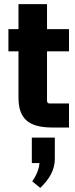

<svg xmlns="http://www.w3.org/2000/svg" viewBox="-20 -621 365 935"><path d="M316 -479H209V-601H70V-479H21V-371H70V-146C70 -43 119 0 236 0H316V-117H223C213 -117 209 -121 209 -131V-371H316ZM176 294C220 252 247 207 247 153V49H135V173H172C171 198 160 229 137 262Z"/></svg>

Font: Gemini
Style: Regular
Weight: 700
Designer: Pushpananda Ekanayake, Sol Matas, Kosala Senevirathne
Foundry: Mooniak
Version: Version 1.000;PS 1.0;hotconv 1.0.86;makeotf.lib2.5.63406